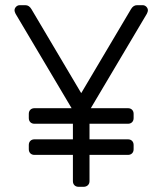

<svg xmlns="http://www.w3.org/2000/svg" viewBox="-20 -720 626 740"><path d="M550 -680Q550 -675 546 -667L330 -303H473Q483 -303 489 -297Q495 -291 495 -281V-265Q495 -255 489 -249Q483 -243 473 -243H325V-183H473Q483 -183 489 -177Q495 -171 495 -161V-145Q495 -135 489 -129Q483 -123 473 -123H325V-22Q325 -12 318.5 -6Q312 0 302 0H283Q273 0 267 -6Q261 -12 261 -22V-123H113Q103 -123 97 -129Q91 -135 91 -145V-161Q91 -171 97 -177Q103 -183 113 -183H261V-243H113Q103 -243 97 -249Q91 -255 91 -265V-281Q91 -291 97 -297Q103 -303 113 -303H256L40 -667Q36 -675 36 -680Q36 -688 42 -694Q48 -700 56 -700H78Q92 -700 101 -685L293 -361L485 -685Q494 -700 508 -700H530Q538 -700 544 -694Q550 -688 550 -680Z"/></svg>

Font: Rubik AZ
Style: Regular
Weight: 300
Designer: Hubert and Fischer
Foundry: Hubert & Fischer
Version: Version 2.000